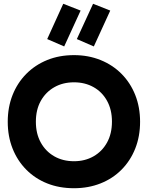

<svg xmlns="http://www.w3.org/2000/svg" viewBox="-20 -985 782 1017"><path d="M21 -340Q21 -417 46.5 -481.5Q72 -546 119 -593.5Q166 -641 230 -667Q294 -693 372 -693Q448 -693 512.5 -667Q577 -641 624 -593.5Q671 -546 696.5 -481.5Q722 -417 722 -340Q722 -263 696.5 -198.5Q671 -134 624 -86.5Q577 -39 512.5 -13.5Q448 12 372 12Q294 12 230 -13.5Q166 -39 119 -86.5Q72 -134 46.5 -198.5Q21 -263 21 -340ZM170 -340Q170 -277 196 -230Q222 -183 267.5 -157Q313 -131 372 -131Q430 -131 475.5 -157Q521 -183 547 -230Q573 -277 573 -341Q573 -404 547 -451Q521 -498 475.5 -523.5Q430 -549 372 -549Q313 -549 267.5 -523Q222 -497 196 -450.5Q170 -404 170 -340ZM320 -739 230 -778 315 -965 407 -929ZM477 -739 387 -778 473 -965 564 -929Z"/></svg>

Font: Gabarito
Style: Bold
Weight: 700
Designer: Leandro Assis / Alvaro Franca / Felipe Casaprima
Foundry: Naipe Foundry
Version: Version 1.000